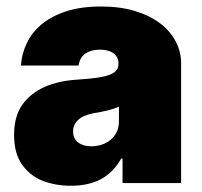

<svg xmlns="http://www.w3.org/2000/svg" viewBox="-20 -573 631 601"><path d="M201.7 8.5Q154.1 8.5 113.3 -7.1Q73.2 -23.1 47.9 -59.3Q24.1 -93.8 24.1 -150.6Q24.1 -209.2 50.4 -246.1Q101.9 -316.8 224.4 -323.9Q260.7 -326.3 285 -329.9Q309.3 -333.5 324 -339.3Q338.8 -345.2 344.8 -353.5Q350.9 -361.9 350.9 -373.6Q350.9 -385.3 346.2 -393.6Q341.6 -402 333.6 -407.3Q325.6 -412.6 315 -415.1Q304.3 -417.6 292.6 -417.6Q266.7 -417.6 248.6 -406.2Q230.5 -394.9 225.9 -367.9H45.5Q47.9 -404.5 63.9 -438Q79.9 -471.6 110.4 -497Q141 -522.4 187 -537.5Q233 -552.6 295.5 -552.6Q354 -552.9 400.7 -539.1Q447.4 -525.2 479.9 -500.9Q512.4 -476.6 529.8 -443.7Q547.2 -410.9 546.9 -373.6V0H363.6V-76.7H359.4Q334.9 -33 296 -12.3Q257.1 8.5 201.7 8.5ZM265.6 -115.1Q282.7 -115.1 298.5 -120.2Q314.3 -125.4 326.2 -135.3Q338.1 -145.2 345.2 -159.8Q352.3 -174.4 352.3 -193.2V-238.6Q320.7 -226.2 274.1 -218.8Q239.7 -212.4 224.3 -197.4Q208.8 -182.5 208.8 -161.9Q208.8 -149.5 213.4 -140.6Q218 -131.7 225.9 -126.1Q233.7 -120.4 244 -117.7Q254.3 -115.1 265.6 -115.1Z"/></svg>

Font: Linik Sans Black
Style: Regular
Weight: 900
Designer: Fonts by Rasmus Andersson / Changes by Cristiano Sobral with parts from Marc Monis
Foundry: rsms
Version: Version 3.020; ttfautohint (v1.6)